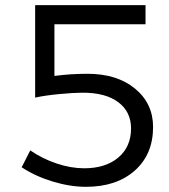

<svg xmlns="http://www.w3.org/2000/svg" viewBox="-20 -720 653 744"><path d="M318.8 -434.1Q433.6 -434.1 503.4 -376.5Q573.2 -318.8 573.2 -228Q573.2 -122.1 502.4 -59.1Q431.6 3.9 313 3.9Q251.5 3.9 184.1 -16.6Q116.7 -37.1 64 -71.8L97.2 -137.2Q144 -105 199.5 -86.4Q254.9 -67.9 306.2 -67.9Q389.2 -67.9 438.5 -109.6Q487.8 -151.4 487.8 -222.2Q487.8 -286.6 438.7 -323.7Q389.6 -360.8 300.8 -360.8Q265.6 -360.8 209.7 -355.5Q153.8 -350.1 116.2 -341.8V-700.2H543.9V-626H190.9V-425.8Q253.9 -434.1 318.8 -434.1Z"/></svg>

Font: Montserrat-Arabic Light
Style: Regular
Weight: 300
Designer: Mohamed Gaber
Foundry: Kief Type Foundry
Version: Version 5.008;PS 005.008;hotconv 1.0.88;makeotf.lib2.5.64775